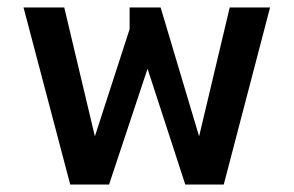

<svg xmlns="http://www.w3.org/2000/svg" viewBox="-20 -494 786 514"><path d="M168 0 43 -474H152L234 -129L327 -416V-474H410L513 -129L595 -474H703L579 0H476L375 -310L272 0Z"/></svg>

Font: Kanit
Style: Regular
Weight: 400
Designer: Katatrad Team
Foundry: CadsonDemak
Version: Version 2.000; ttfautohint (v1.8.3)